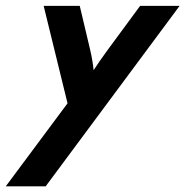

<svg xmlns="http://www.w3.org/2000/svg" viewBox="-95 -437 642 665"><path d="M-75 208.3 138.9 -79.2 56.2 -416.7H181.2L217.4 -263.9Q222.2 -243.1 225 -226Q227.8 -209 229.2 -193.8Q238.9 -209 250.7 -226Q262.5 -243.1 277.8 -263.9L390.3 -416.7H527.1L63.2 208.3Z"/></svg>

Font: Afacad
Style: Bold Italic
Weight: 700
Italic angle: -14°
Designer: Kristian Moeller
Foundry: Dicotype
Version: Version 1.000; ttfautohint (v1.8.4.7-5d5b)